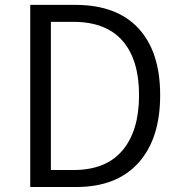

<svg xmlns="http://www.w3.org/2000/svg" viewBox="-20 -752 723 772"><path d="M101.6 0V-732.4H282.2Q449.2 -732.4 536.6 -638.2Q624 -543.9 624 -369.1Q624 -194.3 536.6 -97.2Q449.2 0 285.2 0ZM184.6 -68.4H275.4Q406.2 -68.4 472.7 -147.5Q539.1 -226.6 539.1 -369.1Q539.1 -511.7 472.7 -587.9Q406.2 -664.1 275.4 -664.1H184.6Z"/></svg>

Font: Gen Shin Gothic Normal
Style: Regular
Weight: 300
Designer: [Source Han Sans]
Ryoko NISHIZUKA  (kana & ideographs); Paul D. Hunt (Latin, Greek & Cyrillic); Wenlong ZHANG  (bopomofo
Version: Version 1.002.20150607